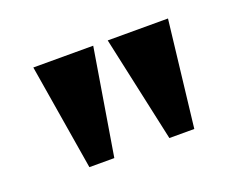

<svg xmlns="http://www.w3.org/2000/svg" viewBox="-60 -814 605 485"><g transform="rotate(-20 243.0 -571.5)"><path d="M324 -429 262 -714H424L391 -429ZM109 -429 62 -714H223L176 -429Z"/></g></svg>

Font: Noto Serif Tamil ExtraCondensed Black
Style: Regular
Weight: 900
Width: 2
Designer: Indian Type Foundry, Tom Grace, and the Monotype Design Team
Foundry: Monotype Imaging Inc.
Version: Version 2.004; ttfautohint (v1.8.4.7-5d5b)